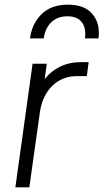

<svg xmlns="http://www.w3.org/2000/svg" viewBox="-20 -805 445 825"><path d="M46 0 120 -531H181L172 -465Q198 -499 238 -518.5Q278 -538 328 -538H361L353 -478H312Q247 -478 204 -435.5Q161 -393 151 -320L106 0ZM109 -640Q117 -703 158.5 -744Q200 -785 272 -785Q345 -785 378.5 -743Q412 -701 403 -640H345Q351 -684 331.5 -709.5Q312 -735 270 -735Q227 -735 200.5 -709.5Q174 -684 168 -640Z"/></svg>

Font: Plus Jakarta Sans Light
Style: Italic
Weight: 300
Italic angle: -8°
Designer: Gumpita Rahayu
Foundry: Tokotype
Version: Version 2.071; ttfautohint (v1.8.4.7-5d5b);gftools[0.9.29]